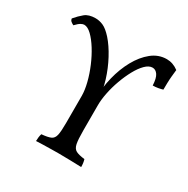

<svg xmlns="http://www.w3.org/2000/svg" viewBox="-157 -825 950 969"><g transform="rotate(30 318.5 -341.0)"><path d="M178 3Q178 -8 179.5 -19.5Q181 -31 184 -40Q220 -43 237 -50.5Q254 -58 259 -80.5Q264 -103 264 -150V-309Q264 -342 253.5 -384Q243 -426 225 -468.5Q207 -511 184.5 -547Q162 -583 139 -605Q116 -627 96 -627Q88 -627 77 -621Q66 -615 49 -597Q39 -602 32.5 -607.5Q26 -613 25 -623Q46 -648 68 -666Q90 -684 129 -684Q152 -684 174.5 -674Q197 -664 225 -633Q256 -598 283 -547.5Q310 -497 327 -442Q344 -387 344 -339H332Q332 -398 347 -459Q362 -520 390 -571Q418 -622 457 -653.5Q496 -685 544 -685Q580 -685 612 -661Q610 -644 608 -623.5Q606 -603 605.5 -581.5Q605 -560 605 -543Q596 -540 580 -537Q564 -534 548 -534Q546 -576 533.5 -594Q521 -612 503 -612Q482 -612 461 -591Q440 -570 421.5 -536Q403 -502 388.5 -462Q374 -422 366 -382Q358 -342 358 -310V-163Q358 -110 363 -85.5Q368 -61 384.5 -52.5Q401 -44 435 -40Q438 -31 439.5 -20Q441 -9 441 3Q406 2 375 1Q344 0 307 0Q290 0 265 0.5Q240 1 216 1.5Q192 2 178 3Z"/></g></svg>

Font: Vollkorn
Style: Regular
Weight: 400
Designer: Friedrich Althausen
Foundry: Friedrich Althausen
Version: Version 4.104